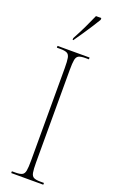

<svg xmlns="http://www.w3.org/2000/svg" viewBox="-177 -972 607 1013"><g transform="rotate(20 126.5 -465.5)"><path d="M36 0V-10H56Q81 -10 93 -16Q105 -22 108.5 -40.5Q112 -59 112 -98V-616Q112 -655 108.5 -673.5Q105 -692 93 -698Q81 -704 56 -704H36V-714H216V-704H196Q171 -704 159 -698Q147 -692 143.5 -673.5Q140 -655 140 -616V-98Q140 -59 143.5 -40.5Q147 -22 159 -16Q171 -10 196 -10H216V0ZM100 -781Q124 -825 141 -861Q158 -897 173 -931H203V-921Q193 -904 176 -877.5Q159 -851 140 -823Q121 -795 104 -771H100Z"/></g></svg>

Font: Noto Serif Display ExtraCondensed Thin
Style: Regular
Weight: 100
Width: 2
Designer: Monotype Design Team
Foundry: Monotype Imaging Inc.
Version: Version 2.009